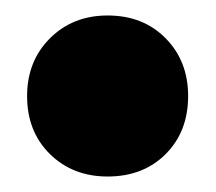

<svg xmlns="http://www.w3.org/2000/svg" viewBox="-20 -417 279 248"><path d="M119 -397Q165 -397 194 -367.5Q223 -338 223 -293Q223 -247 194 -218Q165 -189 119 -189Q74 -189 44.5 -218Q15 -247 15 -293Q15 -338 44.5 -367.5Q74 -397 119 -397Z"/></svg>

Font: Alexandria ExtraBold
Style: Regular
Weight: 800
Designer: Mohamed Gaber
Foundry: Kief Type Foundry
Version: Version 5.100